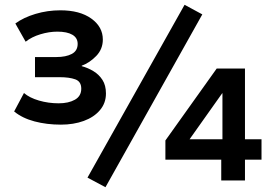

<svg xmlns="http://www.w3.org/2000/svg" viewBox="-20 -753 1152 801"><path d="M234 -233Q175 -233 124 -246.5Q73 -260 39 -288L80 -365Q103 -345 142.5 -333.5Q182 -322 225 -322Q266 -322 292.5 -337Q319 -352 319 -383Q319 -413 294 -422Q269 -431 229 -431H126V-515H215Q255 -515 279.5 -528Q304 -541 304 -570Q304 -595 282 -608Q260 -621 219 -621Q185 -621 148.5 -610Q112 -599 87 -579L44 -655Q78 -680 128 -695Q178 -710 232 -710Q313 -710 361 -675.5Q409 -641 409 -588Q409 -548 381.5 -519.5Q354 -491 321 -479V-477Q347 -470 370 -456Q393 -442 407.5 -419.5Q422 -397 422 -363Q422 -323 397 -293.5Q372 -264 329.5 -248.5Q287 -233 234 -233ZM420 28 345 -12 750 -733 824 -693ZM903 0V-87H670V-167L884 -467H1002V-172H1071V-87H1002V0ZM908 -172V-364H907L756 -151L748 -172Z"/></svg>

Font: Nunito Sans 7pt
Style: Bold
Weight: 700
Designer: Vernon Adams
Foundry: Vernon Adams
Version: Version 3.101;gftools[0.9.27]